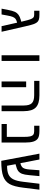

<svg xmlns="http://www.w3.org/2000/svg" viewBox="1178 -1817 644 3040"><g transform="rotate(90 1500.0 -297.0)"><path d="M212.9 -599.1Q260.3 -599.1 285.9 -591.6Q311.5 -584 328.1 -567.1Q344.7 -550.3 358.6 -516.1Q372.6 -481.9 397.9 -372.1L482.9 0H394L338.9 -246.1Q297.9 -235.8 279.1 -221.2Q260.3 -206.5 248 -177.7Q235.8 -148.9 225.1 -87.9L209 0H117.2L133.8 -88.9Q150.9 -177.7 168 -212.2Q185.1 -246.6 213.9 -267.8Q242.7 -289.1 292 -303.2L324.2 -312L317.9 -336.9Q297.9 -422.4 285.6 -455.6Q273.4 -488.8 258.5 -502.4Q243.7 -516.1 215.8 -516.1H149.9V-599.1Z M855 -599.1H945.3V0H855Z M1360.4 0H1270V-389.2H1360.4ZM1740.2 0H1650.4V-352.1Q1650.4 -441.9 1614 -479Q1577.6 -516.1 1488.3 -516.1H1260.3V-599.1H1489.3Q1624 -599.1 1682.1 -541.5Q1740.2 -483.9 1740.2 -351.1Z M2237.3 0H1943.4V-83H2147.5V-341.8Q2147.5 -419.9 2139.4 -453.6Q2131.3 -487.3 2112.3 -501.7Q2093.3 -516.1 2057.1 -516.1H1971.2V-599.1H2054.2Q2132.3 -599.1 2168.2 -577.4Q2204.1 -555.7 2220.7 -506.1Q2237.3 -456.5 2237.3 -367.2Z M2563.5 -297.9Q2616.7 -309.6 2637.2 -339.4Q2657.7 -369.1 2663.6 -439.9L2675.3 -599.1H2768.6L2753.4 -439Q2746.6 -361.8 2731.2 -322.8Q2715.8 -283.7 2685.1 -261.5Q2654.3 -239.3 2590.3 -224.1L2579.6 -221.2L2604.5 -86.9Q2694.3 -86.9 2743.7 -110.4Q2793 -133.8 2819.6 -187Q2846.2 -240.2 2858.4 -342.8L2889.2 -599.1H2983.4L2952.1 -346.2Q2934.6 -198.7 2894.3 -127.2Q2854 -55.7 2771.7 -25.4Q2689.5 4.9 2526.4 4.9L2412.6 -599.1H2505.4Z"/></g></svg>

Font: Cousine
Style: Regular
Weight: 400
Monospace: yes
Designer: Steve Matteson
Foundry: Monotype Imaging Inc.
Version: Version 1.21